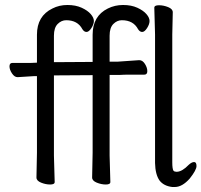

<svg xmlns="http://www.w3.org/2000/svg" viewBox="-20 -728 807 769"><path d="M199 1Q199 11 181 11Q163 11 144.5 3.5Q126 -4 126 -17L128 -116V-423H115L51 -419H50Q38 -419 28 -434Q18 -449 18 -462.5Q18 -476 30 -476H104L128 -477V-589Q128 -664 190 -694Q217 -708 250 -708Q283 -708 307 -697Q331 -686 343.5 -671.5Q356 -657 356 -644Q356 -631 346 -615.5Q336 -600 326.5 -600Q317 -600 310 -611Q291 -647 245 -647Q226 -647 211 -632Q196 -617 196 -585V-479L351 -480V-589Q351 -664 412 -694Q440 -708 473 -708Q506 -708 530 -697Q554 -686 566.5 -671.5Q579 -657 579 -644Q579 -631 569 -615.5Q559 -600 549.5 -600Q540 -600 533 -611Q514 -647 468 -647Q449 -647 434 -632Q419 -617 419 -585V-481H451L537 -487H538Q551 -487 560.5 -472Q570 -457 570 -443Q570 -429 558 -429H500Q475 -429 462 -428H419V-105L422 1Q422 11 404 11Q386 11 367.5 3.5Q349 -4 349 -17L351 -116V-427L196 -426V-105ZM670 21Q636 17 619 -5Q602 -29 601 -75V-590L598 -697Q598 -707 616.5 -707Q635 -707 653.5 -699.5Q672 -692 672 -679L670 -590V-78Q670 -51 675 -44Q679 -40 687 -40H689Q710 -41 736 -68Q748 -79 757.5 -79Q767 -79 767 -63Q767 -47 740 -13Q710 21 680 21Z"/></svg>

Font: LXGW Bright TC
Style: Regular
Weight: 400
Designer: Christian Thalmann (Catharsis Fonts)
Foundry: LXGW / Christian Thalmann (Catharsis Fonts) / Fontworks Inc.
Version: Version 5.501